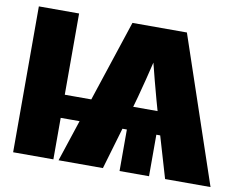

<svg xmlns="http://www.w3.org/2000/svg" viewBox="-78 -836 1194 943"><g transform="rotate(10 518.5 -364.0)"><path d="M243.2 -727.5V0H42.5V-727.5ZM720.2 -264.6V0H573.2V-264.6ZM269 0 509.3 -727.5H780.8L1026.9 0H800.3L717.3 -282.2Q690.9 -374 666.3 -467.8Q641.6 -561.5 619.1 -658.7H669.4Q647 -561.5 623.5 -467.8Q600.1 -374 573.2 -282.2L490.2 0ZM196.3 -207V-322.3H848.1V-207Z"/></g></svg>

Font: Inter 24pt Black
Style: Regular
Weight: 900
Designer: Rasmus Andersson
Foundry: rsms
Version: Version 4.001;git-66647c0bb